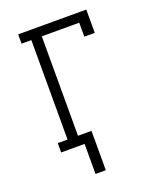

<svg xmlns="http://www.w3.org/2000/svg" viewBox="-165 -835 930 1123"><g transform="rotate(-20 300.0 -274.0)"><path d="M232 187V0H86V-58H147V-677H86V-735H510V-590H445V-677H212V-58H296V187Z"/></g></svg>

Font: Iosevka Etoile Light
Style: Regular
Weight: 300
Designer: Belleve Invis
Foundry: Belleve Invis
Version: Version 25.0.1; ttfautohint (v1.8.4)